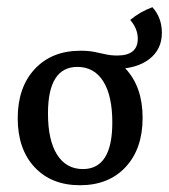

<svg xmlns="http://www.w3.org/2000/svg" viewBox="-20 -517 479 545"><path d="M207 8.8Q126 8.8 78.1 -42.5Q30.3 -93.8 30.3 -181.2Q30.3 -269 78.6 -321Q127 -373 208.5 -373Q289.6 -373 337.2 -321.3Q384.8 -269.5 384.8 -182.6Q384.8 -94.7 336.7 -43Q288.6 8.8 207 8.8ZM215.3 -37.1Q298.8 -37.1 298.8 -169.4Q298.8 -245.6 272.9 -286.4Q247.1 -327.1 199.7 -327.1Q116.2 -327.1 116.2 -194.8Q116.2 -118.7 142.1 -77.9Q168 -37.1 215.3 -37.1ZM412.6 -496.6Q439.5 -466.8 439.5 -423.8Q439.5 -376.5 403.3 -348.9Q367.2 -321.3 305.2 -321.3Q278.3 -321.3 254.9 -328.1Q231.4 -335 208.5 -335V-373Q231.4 -373 248.3 -369.6Q265.1 -366.2 280 -362.8Q294.9 -359.4 313 -359.4Q371.1 -359.4 371.1 -407.2Q371.1 -435.5 349.6 -460.4Q377 -483.4 412.6 -496.6Z"/></svg>

Font: Markazi Text
Style: Regular
Weight: 400
Designer: Borna Izadpanah (Arabic designer), Fiona Ross (Arabic design director) and Florian Runge (Latin designer)
Foundry: Borna Izadpanah and Florian Runge
Version: Version 1.000